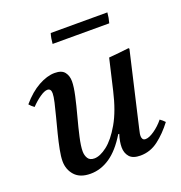

<svg xmlns="http://www.w3.org/2000/svg" viewBox="-122 -762 830 879"><g transform="rotate(-20 293.0 -322.0)"><path d="M398 -309 433 -459Q457 -461 482 -463.5Q507 -466 531 -469L534 -465L452 -111Q451 -104 448 -93Q445 -82 445 -72Q445 -63 449 -57Q453 -51 463 -51Q480 -51 506 -69Q532 -87 553 -113Q566 -104 576 -93Q542 -48 502.5 -18Q463 12 415 12Q378 12 362 -6.5Q346 -25 346 -53Q346 -81 357 -115H352Q312 -49 267 -18.5Q222 12 172 12Q121 12 95.5 -16.5Q70 -45 70 -86Q70 -108 76.5 -141.5Q83 -175 92.5 -212.5Q102 -250 111.5 -286Q121 -322 127.5 -350.5Q134 -379 134 -394Q134 -417 116 -417Q102 -417 79.5 -401.5Q57 -386 35 -363Q28 -368 22.5 -373Q17 -378 12 -384Q52 -431 94.5 -454.5Q137 -478 174 -478Q208 -478 222 -460Q236 -442 236 -415Q236 -389 226.5 -346Q217 -303 204 -255Q191 -207 181.5 -164.5Q172 -122 172 -97Q172 -77 181 -62.5Q190 -48 212 -48Q240 -48 275 -75Q310 -102 343.5 -160Q377 -218 398 -309ZM220 -656H496Q494 -630 487 -606H211Q213 -633 220 -656Z"/></g></svg>

Font: Tiro Gurmukhi
Style: Italic
Weight: 400
Italic angle: -11°
Designer: Gurmukhi: John Hudson & Fiona Ross, assisted by Paul Hanslow. Latin: John Hudson with Paul Hanslow, assisted by Kaja Soj
Foundry: Tiro Typeworks Ltd.
Version: Version 1.52